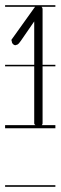

<svg xmlns="http://www.w3.org/2000/svg" viewBox="-22 -483 233 735"><path d="M-2.5 -463V-457H112.5C110.2 -454.6 108 -451.2 105 -447L22 -331C20.9 -329.3 23 -327 23 -325C23 -318 29 -310 37 -310C38 -310 39 -310 40 -311C49 -312 53 -321 58 -327L109 -401V-235H-2.5V-229H109V-11C109 -8.1 110.8 -5.8 113.5 -4H-2.5V8H190V-4H138.1C141.8 -7.8 141 -12.4 141 -17V-229H190V-235H141V-449C141 -452 139.4 -454.8 136.9 -457H190V-463ZM-2.5 226V232H190V226Z"/></svg>

Font: LetsTraceRuled
Style: Medium
Weight: 500
Version: Version 003.000